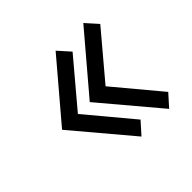

<svg xmlns="http://www.w3.org/2000/svg" viewBox="-110 -539 637 637"><g transform="rotate(-45 209.0 -220.5)"><path d="M49.8 -19ZM253.9 -221.2 387.7 -61 350.1 -19 179.7 -221.2 350.1 -421.9 387.7 -379.9ZM124 -221.2 257.8 -61 220.2 -19 49.8 -221.2 220.2 -421.9 257.8 -379.9Z"/></g></svg>

Font: Pfennig
Style: Bold
Weight: 700
Version: Version 20120410 ; ttfautohint (v0.8)